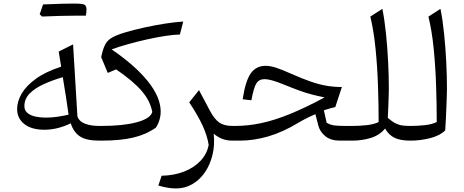

<svg xmlns="http://www.w3.org/2000/svg" viewBox="-20 -794 2619 1084"><path d="M325.2 -417.5 311.5 -502.9 392.6 -543.5 417 -137.2Q426.8 -108.4 459.7 -95.7Q492.7 -83 540 -83H540.5V0H540Q467.8 0 431.6 -23.7Q395.5 -47.4 379.4 -97.7Q304.2 -61.5 231 -61.5Q158.2 -61.5 117.4 -93.5Q76.7 -125.5 76.7 -178.7Q76.7 -221.2 102.1 -265.1Q127.4 -309.1 182.1 -348.9Q236.8 -388.7 325.2 -417.5ZM334.5 -358.4Q276.4 -341.3 226.8 -318.8Q177.2 -296.4 147.5 -266.1Q117.7 -235.8 117.7 -194.8Q117.7 -170.4 135.3 -156Q152.8 -141.6 180.4 -135.7Q208 -129.9 237.8 -129.9Q274.4 -129.9 308.8 -135.5Q343.3 -141.1 367.2 -146.5Q360.4 -195.8 353 -243.2Q345.7 -290.5 334.5 -358.4ZM414.1 -705.6Q334.5 -705.6 217.3 -700.7L204.1 -713.4Q215.8 -748.5 223.1 -769Q343.8 -773.9 394.5 -773.9Q445.3 -773.9 456.8 -767.6Q468.3 -761.2 468.3 -740.5Q468.3 -719.7 464.4 -705.6Z M1014.6 -672.4 995.6 -599.1Q962.9 -598.6 914.6 -591.3Q866.2 -584 811.3 -571.8Q756.3 -559.6 703.9 -544.9Q651.4 -530.3 610.4 -515.1Q743.2 -424.3 815.2 -334.5Q887.2 -244.6 887.2 -164.1Q887.2 -140.1 879.9 -116Q872.6 -91.8 859.9 -73.2Q804.2 -34.2 731.9 -17.1Q659.7 0 551.3 0H540.5Q524.9 0 524.9 -31.7V-51.3Q524.9 -83 540.5 -83H552.7Q675.3 -83 752.2 -103.8Q829.1 -124.5 839.8 -161.6Q828.6 -223.1 781.5 -278.8Q734.4 -334.5 635.7 -402.3L588.4 -382.3L551.3 -471.2L555.7 -490.7Q564.5 -526.9 576.9 -547.9Q589.4 -568.8 614.3 -582.8Q639.2 -596.7 684.6 -610.4Q734.9 -625.5 793.7 -638.4Q852.5 -651.4 910.2 -660.4Q967.8 -669.4 1014.6 -672.4Z M1103.5 -285.2 1164.6 -169.9Q1189.5 -122.6 1217 -102.8Q1244.6 -83 1292 -83H1292.5V0H1292Q1259.3 0 1233.6 -10.5Q1208 -21 1186.5 -39.1Q1193.4 25.4 1179.4 81.5Q1165.5 137.7 1136 180.2Q1106.4 222.7 1064.7 246.3Q1022.9 270 974.1 270Q953.1 270 928 266.1Q902.8 262.2 874 253.4L892.6 198.2Q962.9 196.8 1019.5 174.6Q1076.2 152.3 1112.5 113.5Q1148.9 74.7 1158.2 23.9Q1149.9 -28.3 1124 -84.7Q1098.1 -141.1 1048.3 -216.3Z M1480 -422.4Q1505.4 -422.4 1537.6 -412.1Q1569.8 -401.9 1626.5 -376.5Q1688.5 -349.1 1736.1 -332.8Q1783.7 -316.4 1825.2 -309.6Q1866.7 -302.7 1910.2 -302.7L1873 -189.5Q1857.9 -186 1841.1 -181.4Q1824.2 -176.8 1808.6 -171.4L1824.2 -101.1Q1844.2 -88.9 1867.9 -85.9Q1891.6 -83 1927.2 -83H1969.7V0H1898.4Q1848.6 0 1817.6 -24.4Q1786.6 -48.8 1776.9 -85.9L1760.7 -149.4Q1738.3 -140.1 1712.9 -127.4Q1687.5 -114.7 1663.1 -100.1Q1575.7 -47.4 1493.7 -23.7Q1411.6 0 1334.5 0H1292.5Q1276.9 0 1276.9 -31.7V-51.3Q1276.9 -83 1292.5 -83H1308.1Q1379.9 -83 1454.6 -98.9Q1529.3 -114.7 1616.5 -150.1Q1703.6 -185.5 1812.5 -244.1Q1773.4 -252 1740 -260.7Q1706.5 -269.5 1670.7 -282.5Q1634.8 -295.4 1587.9 -314.5Q1540.5 -334 1514.9 -340.6Q1489.3 -347.2 1473.6 -347.2Q1442.4 -347.2 1427.2 -322.8Q1412.1 -298.3 1399.4 -228L1350.1 -233.4Q1365.2 -335 1395 -378.7Q1424.8 -422.4 1480 -422.4Z M2138.7 -744.1Q2151.4 -681.6 2159.4 -602.5Q2167.5 -523.4 2171.4 -443.4Q2175.3 -363.3 2175.3 -296.9Q2175.3 -285.2 2174.6 -258.5Q2173.8 -231.9 2172.6 -197.8Q2171.4 -163.6 2169.4 -128.4Q2194.8 -106.4 2214.8 -96.9Q2234.9 -87.4 2254.4 -85.2Q2273.9 -83 2297.4 -83H2297.9V0H2297.4Q2239.7 0 2206.8 -16.4Q2173.8 -32.7 2154.3 -68.4Q2121.6 -29.3 2071.5 -14.6Q2021.5 0 1969.7 0Q1954.1 0 1954.1 -31.7V-51.3Q1954.1 -83 1969.7 -83Q2010.7 -83 2050.8 -87.4Q2090.8 -91.8 2117.7 -105Q2117.7 -204.6 2114 -311.5Q2110.4 -418.5 2100.3 -519Q2090.3 -619.6 2070.8 -700.2Z M2466.8 -744.1Q2479.5 -681.2 2487.5 -602.1Q2495.6 -522.9 2499.5 -443.1Q2503.4 -363.3 2503.4 -296.9Q2503.4 -285.6 2502.7 -257.8Q2502 -230 2500.5 -194.3Q2499 -158.7 2497.3 -122.3Q2495.6 -85.9 2493.7 -58.1Q2464.4 -28.3 2408.9 -14.2Q2353.5 0 2297.9 0Q2282.2 0 2282.2 -31.7V-51.3Q2282.2 -83 2297.9 -83Q2338.9 -83 2378.9 -87.4Q2418.9 -91.8 2445.8 -105Q2445.8 -204.6 2442.1 -311.8Q2438.5 -418.9 2428.5 -519.5Q2418.5 -620.1 2398.9 -700.2Z"/></svg>

Font: Pinar Regular
Style: Regular
Weight: 400
Designer: Amin Abedi
Version: Version 3.000